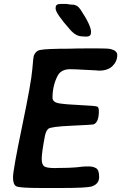

<svg xmlns="http://www.w3.org/2000/svg" viewBox="-20 -963 614 973"><path d="M317.9 -942.9Q335 -939.5 345.7 -939.5Q371.6 -939.5 387.7 -915Q441.4 -834.5 441.4 -801.3L440.9 -798.8V-796.4Q440.9 -777.3 415.5 -777.3L412.6 -777.8H406.7L395.5 -778.8Q365.2 -778.8 335.4 -812.5Q261.7 -895.5 261.7 -920.4L262.2 -922.9V-925.3Q262.2 -942.9 286.6 -942.9ZM293 -10.3H189.9Q79.6 -10.3 62.7 -18.8Q45.9 -27.3 45.9 -64.2Q45.9 -101.1 92.3 -324Q138.7 -546.9 143.6 -610.6Q148.4 -674.3 152.3 -683.1Q162.1 -705.1 181.6 -709.5Q213.4 -716.3 335.4 -716.3L370.1 -717.3L439.5 -717.8H473.6Q527.3 -717.8 541 -714.4Q574.2 -706.1 574.2 -684.1Q574.2 -652.3 550.5 -628.7Q526.9 -605 481.4 -605L466.3 -606.4L416.5 -608.9Q356.4 -612.3 335.4 -612.3Q288.6 -612.3 271 -577.1Q246.1 -527.3 246.1 -467.8Q246.1 -444.8 280 -439.2Q314 -433.6 390.1 -430.2Q466.3 -426.8 473.6 -422.4Q481 -418 481 -399.4Q481 -343.8 455.1 -333Q448.7 -330.6 342.8 -325.9Q236.8 -321.3 224.6 -310.1Q212.4 -298.8 207.5 -273.4Q191.4 -189 191.4 -158.9Q191.4 -128.9 203.9 -120.1Q216.3 -111.3 258.3 -111.3L275.9 -111.8Q293.5 -112.3 311 -112.3Q328.6 -112.3 361.8 -114.7L378.4 -116.2L394.5 -118.2Q408.7 -119.6 430.2 -119.6Q451.7 -119.6 467 -110.6Q482.4 -101.6 482.4 -66.2Q482.4 -30.8 445.8 -18.6Q421.4 -10.3 293 -10.3Z"/></svg>

Font: Averia Sans Libre
Style: Bold Italic
Weight: 700
Italic angle: -6.90001°
Version: Version 1.002